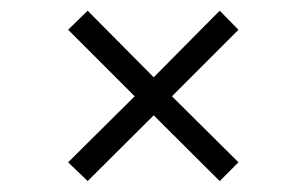

<svg xmlns="http://www.w3.org/2000/svg" viewBox="-20 -408 567 355"><path d="M297.9 -230 420.9 -107.9 386.2 -73.2 264.2 -194.8 142.1 -73.2 106 -107.9 229 -230 106 -353 142.1 -388.2 264.2 -265.1 386.2 -388.2 420.9 -353Z"/></svg>

Font: Biolilbert
Style: Regular
Weight: 400
Designer: Philipp H. Poll
Foundry: Philipp H. Poll
Version: Version 1.1.0